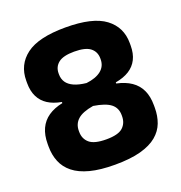

<svg xmlns="http://www.w3.org/2000/svg" viewBox="-123 -759 829 881"><g transform="rotate(-20 292.0 -319.0)"><path d="M291 16.5Q219 16.5 169.5 3.5Q120 -9.5 89.8 -33.8Q59.5 -58 45.8 -91.8Q32 -125.5 32 -166.5V-178.5Q32 -222 46.5 -253.2Q61 -284.5 89.5 -304Q118 -323.5 159.5 -332V-337.5Q120 -344.5 93.2 -361.8Q66.5 -379 52.8 -406.8Q39 -434.5 39 -473V-485Q39 -563 99.2 -608.2Q159.5 -653.5 291 -653.5Q424 -653.5 484.2 -608.2Q544.5 -563 544.5 -485V-473Q544.5 -434 530.5 -406.2Q516.5 -378.5 489.5 -361.5Q462.5 -344.5 422.5 -337.5V-332Q465 -323 493.5 -303.5Q522 -284 536.5 -253.2Q551 -222.5 551 -178.5V-166.5Q551 -127 538.5 -93.8Q526 -60.5 496.5 -35.8Q467 -11 416.5 2.8Q366 16.5 291 16.5ZM293 -106.5Q351 -106.5 373.8 -127.2Q396.5 -148 396.5 -182V-187Q396.5 -222.5 371 -242.5Q345.5 -262.5 287.5 -271.5Q233.5 -262.5 210.2 -241.2Q187 -220 187 -187V-182Q187 -147.5 210.8 -127Q234.5 -106.5 293 -106.5ZM295.5 -380.5Q342.5 -386 368 -406.5Q393.5 -427 393.5 -461V-465Q393.5 -497.5 369.8 -516.5Q346 -535.5 291 -535.5Q237.5 -535.5 213.8 -516.8Q190 -498 190 -466V-461.5Q190 -439 201.2 -422.2Q212.5 -405.5 235.8 -395Q259 -384.5 295.5 -380.5Z"/></g></svg>

Font: Anek Telugu
Style: Bold
Weight: 700
Designer: Omkar Bhoir (Telugu), Yesha Goshar (Latin)
Foundry: Ek Type
Version: Version 1.003